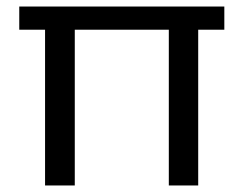

<svg xmlns="http://www.w3.org/2000/svg" viewBox="-20 -568 750 588"><path d="M667 -548V-477H587V0H497V-477H209V0H118V-477H39V-548Z"/></svg>

Font: A Bank Premium Regular
Style: Regular
Weight: 400
Designer: Ninad Kale (Devanagari), Jonny Pinhorn (Latin), Htun Naung (Myanmar)
Foundry: Indian Type Foundry
Version: 4.004